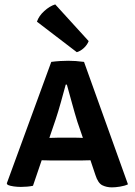

<svg xmlns="http://www.w3.org/2000/svg" viewBox="-20 -822 596 850"><path d="M209 -111.5Q202 -111.5 188.5 -112Q175 -112.5 164.5 -112.5L126 0.5Q114.5 3 100.8 4.2Q87 5.5 72.5 5.5Q56 5.5 40.2 3.2Q24.5 1 14 -3.5L10 -10L207 -548Q225.5 -550.5 245.8 -551.8Q266 -553 282 -553Q297 -553 315.2 -551.8Q333.5 -550.5 352 -548L546.5 -6Q532 1 511.2 4.2Q490.5 7.5 475.5 7.5Q452 7.5 433 -1.8Q414 -11 402.5 -47L380.5 -112.5Q370.5 -112.5 357.5 -112Q344.5 -111.5 337.5 -111.5ZM227 -295 198.5 -211.5Q208 -211.5 219.2 -212Q230.5 -212.5 237 -212.5H312.5Q319 -212.5 328.8 -212.2Q338.5 -212 347 -211.5L322.5 -283Q311.5 -318.5 298.8 -364.8Q286 -411 276 -447.5H271Q261.5 -412.5 249.5 -369.5Q237.5 -326.5 227 -295ZM224.5 -802.5 372.5 -640Q366 -623 351 -609.2Q336 -595.5 320 -591L143.5 -726Q152 -751.5 176 -773.2Q200 -795 224.5 -802.5Z"/></svg>

Font: Signika Negative SC SemiBold
Style: Regular
Weight: 600
Designer: Anna Giedryś
Foundry: Anna Giedryś
Version: Version 2.000; ttfautohint (v1.8.3) -l 8 -r 50 -G 200 -x 9 -